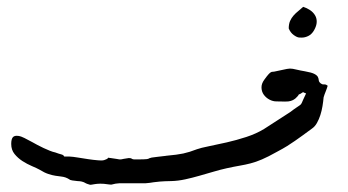

<svg xmlns="http://www.w3.org/2000/svg" viewBox="-20 -522 998 551"><path d="M808.6 -440.4Q808.6 -453.1 812.5 -461.9Q816.4 -470.7 822.5 -477.5Q828.6 -484.4 835.9 -490.2Q843.3 -496.1 850.1 -502.4Q860.8 -499 869.9 -492.9Q878.9 -486.8 884 -478.3Q889.2 -469.7 888.9 -459Q888.7 -448.2 881.3 -435.1Q874.5 -423.3 864.3 -418.5Q855 -414.1 846.2 -414.1Q844.7 -414.1 838.6 -414.3Q832.5 -414.6 823 -421.4Q813.5 -428.2 808.6 -440.4ZM772.9 -231Q763.2 -231 753.4 -236.1Q743.7 -241.2 737.3 -249.8Q731 -258.3 730.5 -269.5V-272Q730.5 -282.2 738.3 -293Q745.6 -303.2 749.8 -307.9Q753.9 -312.5 756.6 -314.2Q759.3 -315.9 761.2 -315.9Q763.2 -315.9 766.6 -316.4Q781.2 -319.3 789.8 -321.3Q798.3 -323.2 803.5 -324.2Q808.6 -325.2 812 -325.2Q815.4 -325.2 820.3 -324.5Q825.2 -323.7 833 -321.8Q840.8 -319.8 855 -317.4Q874.5 -314 882.3 -309.8Q890.1 -305.7 892.3 -301Q894.5 -296.4 894.8 -291.7Q895 -287.1 900.4 -282.7Q904.8 -279.8 906.7 -279.8H908.7Q909.7 -279.8 910.6 -279.8Q911.6 -279.8 913.8 -279.5Q916 -279.3 920.4 -275.9Q918 -267.6 914.6 -259.3Q911.1 -251 908.7 -242.7Q907.7 -231 905.5 -217.5Q903.3 -204.1 899.4 -191.9Q895.5 -179.7 889.6 -169.2Q883.8 -158.7 875 -152.8Q859.4 -141.1 848.1 -133.1Q836.9 -125 826.4 -117.7Q815.9 -110.4 804.2 -103Q792.5 -95.7 774.9 -86.4Q749 -71.8 731.7 -64.5Q714.4 -57.1 699.2 -53.2Q684.1 -49.3 668.2 -46.6Q652.3 -43.9 630.4 -39.1Q612.8 -35.2 592.8 -29.3Q572.8 -23.4 552.2 -17.6Q531.7 -11.7 511.5 -7.3Q491.2 -2.9 472.7 -2.4Q450.7 -2 439.2 -1Q427.7 0 421.1 1Q414.6 2 409.9 2.7Q405.3 3.4 397.9 3.9H322.8Q315.4 4.4 311.5 5.1Q307.6 5.9 304.9 6.6Q302.2 7.3 299.8 7.8H297.9Q295.9 7.8 292.5 7.3Q276.9 4.9 267.6 5.1Q258.3 5.4 252.7 6.3Q247.1 7.3 243.7 7.8Q242.2 8.3 240.2 8.3Q237.8 8.3 235.4 7.3Q228.5 5.4 225.8 3.7Q223.1 2 220.7 1Q218.3 0 214.4 -1Q210.4 -2 201.7 -2.4Q190.9 -3.4 187.3 -4.2Q183.6 -4.9 181.6 -5.6Q179.7 -6.3 177.5 -8.1Q175.3 -9.8 168 -12.7Q162.6 -14.6 155.5 -15.4Q148.4 -16.1 139.2 -17.6Q129.9 -19 118.7 -22.7Q107.4 -26.4 94.2 -34.7Q85.4 -39.6 71.5 -45.4Q57.6 -51.3 44.4 -59.8Q31.2 -68.4 21.7 -80.1Q12.2 -91.8 12.2 -108.9Q12.2 -123 17.1 -128.4Q21 -132.3 27.8 -132.3Q29.3 -132.3 34.2 -131.8Q39.1 -131.3 50 -126Q61 -120.6 73.2 -113.8Q79.1 -110.4 87.4 -106Q95.7 -101.6 105 -97.2Q114.3 -92.8 123 -89.4Q131.8 -85.9 138.7 -84.5Q147.5 -81.1 158.7 -78.1Q163.1 -75.7 163.3 -74.5Q163.6 -73.2 163.8 -73Q164.1 -72.8 166.7 -72.8Q169.4 -72.8 178.7 -72.8Q189.5 -72.3 204.1 -69.8Q218.8 -67.4 233.4 -65.2Q248 -63 260.7 -62Q266.1 -61.5 270 -61.5Q275.4 -61.5 278.8 -62.5Q287.1 -65.4 288.6 -66.9Q290 -68.4 290 -69.3V-69.8L290.5 -69.3Q291 -69.3 297.9 -68.4Q309.1 -66.9 314.7 -65.9Q320.3 -64.9 322.8 -64.5H324.7Q325.7 -64.5 326.4 -64.5Q327.1 -64.5 329.1 -64.9Q331.1 -65.4 335.4 -66.2Q339.8 -66.9 349.6 -68.4Q354 -68.4 355.5 -67.9Q356.9 -67.4 357.9 -66.7Q358.9 -65.9 360.8 -65.2Q362.8 -64.5 368.2 -64.5Q383.3 -64.5 390.6 -64.7Q397.9 -64.9 401.4 -65.4Q404.8 -65.9 405.8 -66.4Q406.7 -66.9 408.7 -67.9Q410.6 -68.8 415.3 -69.8Q419.9 -70.8 430.7 -71.8L455.6 -74.7Q456.5 -74.7 457 -75Q457.5 -75.2 459 -75.2Q474.6 -76.7 485.6 -78.1Q496.6 -79.6 505.9 -81.5Q515.1 -83.5 524.4 -86.4Q533.7 -89.4 545.4 -93.8Q556.2 -97.7 579.3 -102.3Q602.5 -106.9 630.4 -113.3Q658.2 -119.6 686.8 -128.9Q715.3 -138.2 737.8 -151.9Q756.8 -164.6 775.9 -176.5Q794.9 -188.5 814 -201.2Q824.7 -209.5 830.8 -213.4Q836.9 -217.3 839.8 -219.5Q842.8 -221.7 843.8 -222.9Q844.7 -224.1 846.2 -227.1Q847.7 -230 850.1 -236.1Q852.5 -242.2 858.4 -253.9Q853.5 -255.4 852.1 -256.3Q850.6 -257.3 850.1 -257.6Q849.6 -257.8 848.4 -256.8Q847.2 -255.9 842.3 -252.9Q838.9 -251.5 837.9 -251Q836.9 -250.5 836.7 -249.8Q836.4 -249 835.9 -248Q835.4 -247.1 833 -244.6Q827.1 -237.8 821 -234.9Q814.9 -231.9 808.1 -231Q803.2 -230.5 797.9 -230.5Q795.4 -230.5 789.6 -230.7Q783.7 -231 772.9 -231Z"/></svg>

Font: DimaRavanNevis
Style: regular
Weight: 400
Designer: R.Balvardi
Foundry: Dima Software Group
Version: Version 1.00;May 26, 2019;FontCreator 11.5.0.2427 64-bit